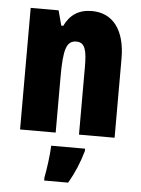

<svg xmlns="http://www.w3.org/2000/svg" viewBox="-55 -606 639 870"><g transform="rotate(5 264.5 -171.0)"><path d="M328 -563C269 -563 229 -537 204 -485H195L177 -553H50V0H212V-253C212 -378 224 -419 270 -419C310 -419 318 -381 318 -308V0H480V-360C480 -489 424 -563 328 -563ZM351 72V61H197C196 101 186 173 179 207V221H288C315 175 336 125 351 72Z"/></g></svg>

Font: Noto Sans Oriya ExtCond Blk
Style: Regular
Weight: 900
Width: 2
Designer: Amélie Bonet and Sol Matas
Foundry: Google LLC
Version: Version 2.006